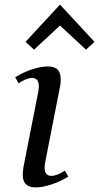

<svg xmlns="http://www.w3.org/2000/svg" viewBox="-20 -799 431 835"><path d="M136 16Q117 16 104 10Q91 4 85 -8.5Q79 -21 79 -41Q79 -48 80 -55.5Q81 -63 82 -72L146 -398Q149 -413 149 -424Q149 -460 119 -460Q108 -460 91.5 -453.5Q75 -447 61 -437L46 -463Q79 -484 118.5 -497Q158 -510 187 -510Q207 -510 219.5 -504Q232 -498 238 -485.5Q244 -473 244 -453Q244 -446 243.5 -438.5Q243 -431 241 -422L177 -96Q174 -81 174 -70Q174 -34 204 -34Q215 -34 231.5 -40.5Q248 -47 262 -57L277 -31Q244 -10 204.5 3Q165 16 136 16ZM128 -583 91 -617 241 -779 391 -617 354 -583 241 -688Z"/></svg>

Font: Wittgenstein
Style: Italic
Weight: 400
Italic angle: -11°
Designer: Jörg Drees
Foundry: Jörg Drees
Version: Version 1.500